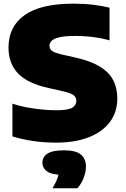

<svg xmlns="http://www.w3.org/2000/svg" viewBox="-20 -770 688 1050"><path d="M287 10Q219 10 158.8 0.8Q98.5 -8.5 48 -24V-203Q81 -191.5 123 -183.5Q165 -175.5 208 -171.2Q251 -167 287 -167Q353.5 -167 375.5 -181.2Q397.5 -195.5 397.5 -218.5Q397.5 -238 382 -249.8Q366.5 -261.5 315.5 -273L246.5 -288.5Q132.5 -313 79.5 -367.5Q26.5 -422 26.5 -510.5Q26.5 -625 114.8 -687.5Q203 -750 382 -750Q441 -750 491.2 -743.8Q541.5 -737.5 579 -728V-549Q543.5 -560 493.2 -566.8Q443 -573.5 392.5 -573.5Q335.5 -573.5 305 -566.2Q274.5 -559 262.5 -547Q250.5 -535 250.5 -520.5Q250.5 -503 263.5 -492.5Q276.5 -482 318 -472L387 -456.5Q470.5 -438.5 522.2 -408.2Q574 -378 597.8 -334Q621.5 -290 621.5 -232Q621.5 -157.5 581.2 -103.2Q541 -49 466 -19.5Q391 10 287 10ZM267.5 259.5Q288 224 295.8 199.5Q303.5 175 303.5 147.5L345 186.5H331Q265.5 186.5 238.8 168.2Q212 150 212 119.5Q212 87.5 240 69.8Q268 52 331 52Q394.5 52 422.2 75.2Q450 98.5 450 140.5Q450 171 437 204Q424 237 403 259.5Z"/></svg>

Font: Encode Sans SC SemiExpanded Black
Style: Regular
Weight: 900
Width: 6
Designer: Multiple Designers
Foundry: Impallari Type
Version: Version 3.002